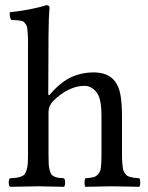

<svg xmlns="http://www.w3.org/2000/svg" viewBox="-20 -718 572 740"><path d="M167 -286.1V-122.1Q167 -100.1 167.7 -86.7Q168.5 -73.2 171.4 -62.5Q174.3 -51.8 177.5 -46.6Q180.7 -41.5 188.7 -37.8Q196.8 -34.2 204.3 -33Q211.9 -31.7 226.6 -30.8Q231 -26.4 231 -14.4Q231 -2.4 226.6 2Q142.6 0 127.9 0Q100.1 0 18.1 2Q13.7 -2.4 13.7 -14.4Q13.7 -26.4 18.1 -30.8Q34.7 -31.7 43.5 -33Q52.2 -34.2 61.8 -37.8Q71.3 -41.5 75.2 -46.9Q79.1 -52.2 82.5 -62.5Q85.9 -72.8 86.9 -86.7Q87.9 -100.6 87.9 -122.1V-559.1Q87.9 -576.2 86.9 -588.1Q85.9 -600.1 85 -609.1Q84 -618.2 80.1 -623.5L73.2 -632.3Q70.8 -635.7 63 -637.5Q55.2 -639.2 50 -639.6Q44.9 -640.1 33.2 -640.6Q27.3 -641.1 23.9 -641.1Q19.5 -645.5 18.1 -655Q16.6 -664.6 18.1 -670.9Q48.3 -673.3 94 -682.1Q139.6 -690.9 158.2 -698.2Q170.9 -698.2 170.9 -688Q167.5 -650.9 167 -583L166 -357.9Q166 -345.7 174.3 -356Q175.3 -357.4 175.8 -357.9Q217.8 -404.8 257.3 -421.9Q296.9 -439 339.8 -439Q397 -439 422.9 -404.8Q439 -383.8 444.3 -351.6Q450.2 -318.8 450.2 -271V-122.1Q450.2 -104 451.2 -91.6Q452.1 -79.1 453.6 -69.1Q455.1 -59.1 459 -53.2Q462.9 -47.4 467 -43.2Q471.2 -39.1 479.5 -36.6Q487.8 -34.2 495.6 -33Q503.4 -31.7 517.1 -30.8Q520.5 -26.4 520.5 -14.4Q520.5 -2.4 517.1 2Q431.2 0 411.1 0Q393.1 0 309.1 2Q305.7 -2.4 305.7 -14.4Q305.7 -26.4 309.1 -30.8Q331.1 -32.7 341.1 -35.4Q351.1 -38.1 359.1 -47.6Q367.2 -57.1 369.1 -73.7Q371.1 -90.3 371.1 -122.1V-273.9Q371.1 -326.2 358.9 -351.1Q350.1 -368.2 335.9 -377.7Q321.8 -387.2 306.2 -387.2Q244.6 -387.2 184.1 -328.1Q167 -309.1 167 -286.1Z"/></svg>

Font: Linux Libertine G
Style: Regular
Weight: 400
Designer: Philipp H. Poll
Foundry: Philipp H. Poll
Version: Version 4.7.5